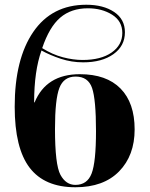

<svg xmlns="http://www.w3.org/2000/svg" viewBox="-20 -780 631 810"><path d="M298 10Q417 10 482.5 -57Q548 -124 548 -234Q548 -346 488.5 -406.5Q429 -467 317 -467Q175 -467 126 -348H124Q124 -480 155 -567Q191 -547 236.5 -532Q282 -517 331 -517Q410 -517 458.5 -551.5Q507 -586 507 -644Q507 -699 461.5 -729.5Q416 -760 344 -760Q199 -760 120.5 -645.5Q42 -531 42 -330Q42 -155 105 -72.5Q168 10 298 10ZM328 -527Q289 -527 245 -538.5Q201 -550 158 -577Q188 -666 234 -705.5Q280 -745 351 -745Q410 -745 453 -718Q496 -691 496 -641Q496 -590 451 -558.5Q406 -527 328 -527ZM298 0Q258 0 235 -42.5Q212 -85 212 -236Q212 -361 230.5 -409Q249 -457 299 -457Q352 -457 368.5 -408.5Q385 -360 385 -227Q385 -96 366.5 -48Q348 0 298 0Z"/></svg>

Font: Noto Serif Display SemiCondensed Extra
Style: Regular
Weight: 800
Width: 4
Designer: Monotype Design Team
Foundry: Monotype Imaging Inc.
Version: Version 1.900